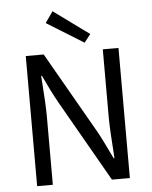

<svg xmlns="http://www.w3.org/2000/svg" viewBox="-58 -916 764 964"><g transform="rotate(-5 323.5 -434.0)"><path d="M89.8 0V-655.8H180.2L414.1 -247.1Q434.6 -211.4 484.9 -106H488.8Q478 -255.4 478 -314V-655.8H557.1V0H466.8L232.9 -409.2Q200.2 -467.3 162.1 -549.8H158.2Q168.9 -404.8 168.9 -345.2V0ZM390.1 -696.8 204.1 -812 243.2 -868.2 421.9 -737.8Z"/></g></svg>

Font: Source Sans Pro
Style: Regular
Weight: 400
Designer: Paul D. Hunt
Foundry: Adobe Systems Incorporated
Version: Version 3.006;hotconv 1.0.111;makeotfexe 2.5.65597